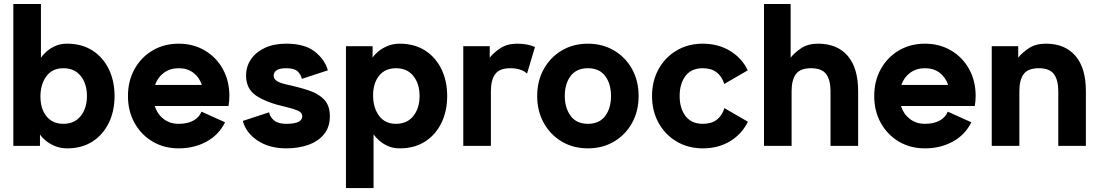

<svg xmlns="http://www.w3.org/2000/svg" viewBox="-20 -743 5599 978"><path d="M563.5 -253.9Q563.5 -176.8 533.9 -116.5Q504.4 -56.2 450.4 -21.7Q396.5 12.7 321.8 12.7Q287.6 12.7 259.3 0.7Q231 -11.2 211.4 -27.8Q191.9 -44.4 183.6 -58.6V0H47.9V-722.7H188.5V-449.2Q198.2 -463.4 216.6 -480Q234.9 -496.6 261.2 -508.5Q287.6 -520.5 321.8 -520.5Q396.5 -520.5 450.4 -486.1Q504.4 -451.7 533.9 -391.4Q563.5 -331.1 563.5 -253.9ZM186 -251Q186 -189 216.8 -150.6Q247.6 -112.3 302.7 -112.3Q359.4 -112.3 391.1 -152.1Q422.9 -191.9 422.9 -253.9Q422.9 -316.4 391.1 -356Q359.4 -395.5 302.7 -395.5Q246.6 -395.5 216.3 -354.5Q186 -313.5 186 -251Z M1006.3 -174.3 1126.5 -120.1Q1094.2 -55.2 1031.2 -21.2Q968.3 12.7 890.1 12.7Q815.9 12.7 757.6 -21.7Q699.2 -56.2 665.5 -116.5Q631.8 -176.8 631.8 -253.9Q631.8 -331.1 665.5 -391.4Q699.2 -451.7 757.6 -486.1Q815.9 -520.5 890.1 -520.5Q964.4 -520.5 1022.9 -486.1Q1081.5 -451.7 1115 -391.4Q1148.4 -331.1 1148.4 -253.9Q1148.4 -240.7 1147.2 -228Q1146 -215.3 1144 -203.1H768.1Q780.8 -162.6 812.7 -137.5Q844.7 -112.3 890.1 -112.3Q936 -112.3 965.8 -129.2Q995.6 -146 1006.3 -174.3ZM890.1 -395.5Q846.7 -395.5 815.2 -372.6Q783.7 -349.6 770 -310.5H1008.3Q995.1 -349.6 964.6 -372.6Q934.1 -395.5 890.1 -395.5Z M1438 -520.5Q1531.7 -520.5 1583 -480.5Q1634.3 -440.4 1649.9 -384.8L1517.6 -341.3Q1513.2 -362.8 1496.3 -379.2Q1479.5 -395.5 1438 -395.5Q1403.3 -395.5 1388.7 -384.8Q1374 -374 1374 -357.9Q1374 -341.8 1388.9 -331.3Q1403.8 -320.8 1438 -313Q1503.9 -298.8 1554 -282Q1604 -265.1 1632.1 -234.9Q1660.2 -204.6 1660.2 -150.4Q1660.2 -96.2 1630.9 -59.8Q1601.6 -23.4 1551.3 -5.4Q1501 12.7 1438 12.7Q1351.6 12.7 1292.2 -26.9Q1232.9 -66.4 1216.8 -127L1350.6 -170.9Q1355 -147.5 1375.7 -129.9Q1396.5 -112.3 1438 -112.3Q1519.5 -112.3 1519.5 -150.4Q1519.5 -170.4 1495.8 -180.2Q1472.2 -189.9 1438 -197.8Q1342.3 -218.8 1287.8 -253.7Q1233.4 -288.6 1233.4 -357.9Q1233.4 -404.3 1258.5 -441.2Q1283.7 -478 1329.6 -499.3Q1375.5 -520.5 1438 -520.5Z M1882.8 -58.6V214.8H1742.2V-507.8H1877.9V-449.2Q1886.2 -463.4 1905.8 -480Q1925.3 -496.6 1953.6 -508.5Q1981.9 -520.5 2016.1 -520.5Q2090.8 -520.5 2144.8 -486.1Q2198.7 -451.7 2228.3 -391.4Q2257.8 -331.1 2257.8 -253.9Q2257.8 -176.8 2228.3 -116.5Q2198.7 -56.2 2144.8 -21.7Q2090.8 12.7 2016.1 12.7Q1981.9 12.7 1955.6 0.7Q1929.2 -11.2 1910.9 -27.8Q1892.6 -44.4 1882.8 -58.6ZM1880.4 -256.8Q1880.4 -194.8 1910.6 -153.6Q1940.9 -112.3 1997.1 -112.3Q2053.7 -112.3 2085.4 -152.1Q2117.2 -191.9 2117.2 -253.9Q2117.2 -316.4 2085.4 -356Q2053.7 -395.5 1997.1 -395.5Q1941.9 -395.5 1911.1 -357.4Q1880.4 -319.3 1880.4 -256.8Z M2664.6 -368.2Q2634.8 -395.5 2579.6 -395.5Q2524.4 -395.5 2502.4 -365.5Q2480.5 -335.4 2480.5 -279.3V0H2339.8V-507.8H2474.6V-449.2Q2494.6 -475.1 2529.3 -497.8Q2564 -520.5 2615.2 -520.5Q2665.5 -520.5 2705.1 -503.9Z M2716.3 -253.9Q2716.3 -331.1 2750 -391.4Q2783.7 -451.7 2842 -486.1Q2900.4 -520.5 2974.6 -520.5Q3048.8 -520.5 3107.4 -486.1Q3166 -451.7 3199.5 -391.4Q3232.9 -331.1 3232.9 -253.9Q3232.9 -176.8 3199.5 -116.5Q3166 -56.2 3107.4 -21.7Q3048.8 12.7 2974.6 12.7Q2900.4 12.7 2842 -21.7Q2783.7 -56.2 2750 -116.5Q2716.3 -176.8 2716.3 -253.9ZM2856.9 -253.9Q2856.9 -193.4 2886.7 -152.8Q2916.5 -112.3 2974.6 -112.3Q3032.7 -112.3 3062.5 -151.9Q3092.3 -191.4 3092.3 -253.9Q3092.3 -316.4 3062.5 -356Q3032.7 -395.5 2974.6 -395.5Q2916.5 -395.5 2886.7 -356Q2856.9 -316.4 2856.9 -253.9Z M3441.9 -253.9Q3441.9 -191.4 3471.9 -151.9Q3502 -112.3 3560.1 -112.3Q3604 -112.3 3631.1 -133.1Q3658.2 -153.8 3669.9 -192.4L3789.6 -123Q3758.3 -59.1 3698.2 -23.2Q3638.2 12.7 3560.1 12.7Q3485.8 12.7 3427.2 -21.7Q3368.7 -56.2 3335 -116.5Q3301.3 -176.8 3301.3 -253.9Q3301.3 -331.1 3335 -391.4Q3368.7 -451.7 3427 -486.1Q3485.4 -520.5 3559.6 -520.5Q3637.2 -520.5 3697.5 -484.6Q3757.8 -448.7 3789.1 -384.8L3669.4 -315.4Q3657.2 -354 3630.1 -374.8Q3603 -395.5 3559.6 -395.5Q3501.5 -395.5 3471.7 -356Q3441.9 -316.4 3441.9 -253.9Z M4210.4 0V-279.3Q4210.4 -335.4 4188.2 -365.5Q4166 -395.5 4111.3 -395.5Q4056.2 -395.5 4034.2 -365.5Q4012.2 -335.4 4012.2 -279.3V0H3871.6V-722.7H4007.3V-449.2Q4027.3 -475.1 4061.5 -497.8Q4095.7 -520.5 4147 -520.5Q4244.6 -520.5 4297.9 -458.5Q4351.1 -396.5 4351.1 -279.3V0Z M4807.6 -174.3 4927.7 -120.1Q4895.5 -55.2 4832.5 -21.2Q4769.5 12.7 4691.4 12.7Q4617.2 12.7 4558.8 -21.7Q4500.5 -56.2 4466.8 -116.5Q4433.1 -176.8 4433.1 -253.9Q4433.1 -331.1 4466.8 -391.4Q4500.5 -451.7 4558.8 -486.1Q4617.2 -520.5 4691.4 -520.5Q4765.6 -520.5 4824.2 -486.1Q4882.8 -451.7 4916.3 -391.4Q4949.7 -331.1 4949.7 -253.9Q4949.7 -240.7 4948.5 -228Q4947.3 -215.3 4945.3 -203.1H4569.3Q4582 -162.6 4614 -137.5Q4646 -112.3 4691.4 -112.3Q4737.3 -112.3 4767.1 -129.2Q4796.9 -146 4807.6 -174.3ZM4691.4 -395.5Q4647.9 -395.5 4616.5 -372.6Q4585 -349.6 4571.3 -310.5H4809.6Q4796.4 -349.6 4765.9 -372.6Q4735.4 -395.5 4691.4 -395.5Z M5370.6 0V-279.3Q5370.6 -335.4 5348.4 -365.5Q5326.2 -395.5 5271.5 -395.5Q5216.3 -395.5 5194.3 -365.5Q5172.4 -335.4 5172.4 -279.3V0H5031.7V-507.8H5166.5V-449.2Q5186.5 -475.1 5221.2 -497.8Q5255.9 -520.5 5307.1 -520.5Q5404.8 -520.5 5458 -458.5Q5511.2 -396.5 5511.2 -279.3V0Z"/></svg>

Font: Giphurs
Style: Bold
Weight: 700
Version: Version 0.920; ttfautohint (v1.8.4.7-5d5b)